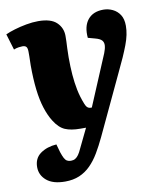

<svg xmlns="http://www.w3.org/2000/svg" viewBox="-90 -598 760 897"><g transform="rotate(-10 290.5 -149.0)"><path d="M347 57Q329 95 310 127Q291 159 267.5 182.5Q244 206 214.5 218.5Q185 231 147 231Q89 231 59 205.5Q29 180 29 142Q29 100 60 78Q91 56 136 53L147 92Q153 110 158.5 120.5Q164 131 171.5 135.5Q179 140 190 140Q202 140 210.5 135Q219 130 226.5 119.5Q234 109 241 93L286 0H259Q215 0 187 -12Q159 -24 136 -61Q119 -88 106.5 -126.5Q94 -165 88 -216.5Q82 -268 82 -332Q82 -343 82.5 -353.5Q83 -364 83 -375Q83 -386 83 -396Q83 -413 77.5 -419.5Q72 -426 59 -426Q53 -426 41.5 -424.5Q30 -423 18 -418L-5 -494Q12 -502 38.5 -510Q65 -518 95 -523.5Q125 -529 152 -529Q212 -529 239 -503Q266 -477 266 -439Q266 -426 265.5 -412Q265 -398 264 -380.5Q263 -363 263 -338Q263 -293 266 -255Q269 -217 276 -182Q283 -147 297 -112Q301 -102 305 -97Q309 -92 314 -90Q319 -88 324 -88H329L430 -328Q438 -348 439 -363Q440 -378 431.5 -387.5Q423 -397 400 -403L367 -412Q362 -467 387 -498Q412 -529 461 -529Q484 -529 505 -519Q526 -509 539 -489Q552 -469 552 -437Q552 -416 547.5 -394Q543 -372 533.5 -347Q524 -322 511 -292.5Q498 -263 480 -226Z"/></g></svg>

Font: Literata ExtraBold
Style: Italic
Weight: 800
Italic angle: -2°
Designer: Latin by Veronika Burian and Jose Scaglione. Greek by Irene Vlachou. Cyrillic by Vera Evstafieva
Foundry: TypeTogether
Version: Version 3.002